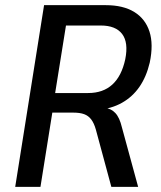

<svg xmlns="http://www.w3.org/2000/svg" viewBox="-20 -725 626 745"><path d="M39 0 151 -705H390Q458 -705 501 -678.5Q544 -652 560 -602.5Q576 -553 561 -482Q548 -427 521 -388Q494 -349 453 -326Q412 -303 360 -299L369 -307L388 -306Q411 -304 427.5 -286.5Q444 -269 453 -231L516 0H412L352 -222Q345 -247 334 -261.5Q323 -276 306.5 -282Q290 -288 265 -288H183L137 0ZM194 -364H322Q380 -364 416 -397Q452 -430 466 -495Q479 -560 454 -593Q429 -626 371 -626H236Z"/></svg>

Font: Nunito Sans 10pt Condensed SemiBold
Style: Italic
Weight: 600
Width: 3
Italic angle: -9°
Designer: Vernon Adams
Foundry: Vernon Adams
Version: Version 3.101;gftools[0.9.27]